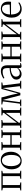

<svg xmlns="http://www.w3.org/2000/svg" viewBox="2170 -2739 580 4960"><g transform="rotate(-90 2460.0 -259.0)"><path d="M20.5 0V-23L86.5 -37V-474.5L21 -489.5V-512.5H528V-489.5L463 -474V-37L529 -23V0H321.5V-23L390.5 -37V-479H159V-37L228.5 -23V0Z M566 -253Q566 -318.5 586.2 -370Q606.5 -421.5 640.2 -456.8Q674 -492 715.8 -510.5Q757.5 -529 800.5 -529Q881.5 -529 929.8 -491.8Q978 -454.5 999 -394.2Q1020 -334 1020 -266Q1020 -200.5 1000 -148.8Q980 -97 946.5 -61.5Q913 -26 871.5 -7.5Q830 11 786.5 11Q726 11 683.8 -10.8Q641.5 -32.5 615.8 -69.8Q590 -107 578 -154.5Q566 -202 566 -253ZM793.5 -19Q838.5 -19 871 -46Q903.5 -73 920.8 -125.8Q938 -178.5 938 -256Q938 -300.5 930 -343.8Q922 -387 905 -422Q888 -457 860.8 -478Q833.5 -499 794.5 -499Q749 -499 716.2 -472.5Q683.5 -446 665.8 -393.5Q648 -341 648 -263Q648 -217.5 656.2 -174Q664.5 -130.5 681.8 -95.5Q699 -60.5 726.8 -39.8Q754.5 -19 793.5 -19Z M1059.5 0V-23L1126 -37V-474.5L1060 -489.5V-512.5H1270V-489.5L1198.5 -474.5V-281H1448.5V-474.5L1377 -489.5V-512.5H1586.5V-489.5L1521 -474.5V-37L1587.5 -23V0H1376.5V-23L1448.5 -37V-248H1198.5V-37L1270.5 -23V0Z M1631 0V-23L1697.5 -37V-474.5L1631.5 -489.5V-512.5H1840V-489.5L1769.5 -474.5V-112L1825.5 -189.5L2024.5 -449V-474.5L1958.5 -489.5V-512.5H2162V-489.5L2096.5 -474.5V-37L2162.5 -23V0H1954V-23L2024.5 -37V-400L1966.5 -320L1769.5 -63V-37L1833.5 -23V0Z M2195 0V-23L2262.5 -37L2320 -475L2241.5 -490V-512.5H2422L2495 -228.5L2526.5 -83L2564.5 -228.5L2642 -512.5H2809.5V-489.5L2733.5 -475L2787 -37L2852.5 -23V0H2649V-23L2714 -37L2681.5 -311L2665.5 -478.5L2620.5 -311.5L2540.5 -23.5H2478L2403.5 -311.5L2356.5 -478.5L2338.5 -311L2301.5 -37L2370 -23V0Z M3026 8Q2992 8 2959.2 -6.2Q2926.5 -20.5 2905 -50.2Q2883.5 -80 2883.5 -126.5Q2883.5 -173.5 2911.5 -206.2Q2939.5 -239 2984.5 -259.8Q3029.5 -280.5 3081.5 -290Q3133.5 -299.5 3181.5 -300V-349.5Q3181.5 -391 3174.8 -420.2Q3168 -449.5 3148.2 -465.2Q3128.5 -481 3089 -481Q3038.5 -481 2997.2 -467Q2956 -453 2925.5 -434.5L2910 -459.5Q2927.5 -473 2956.8 -488.5Q2986 -504 3023.8 -515.2Q3061.5 -526.5 3104.5 -526.5Q3161 -526.5 3193.8 -506.5Q3226.5 -486.5 3240.5 -447Q3254.5 -407.5 3254.5 -349V-28.5H3309.5V-8.5Q3298.5 -5 3286 -1.5Q3273.5 2 3259.5 4.2Q3245.5 6.5 3230 6.5Q3208 6.5 3196 -2.5Q3184 -11.5 3184 -34.5V-82.5Q3175 -67.5 3153.2 -46Q3131.5 -24.5 3099.5 -8.2Q3067.5 8 3026 8ZM3047.5 -37.5Q3088.5 -37.5 3120.8 -55.5Q3153 -73.5 3181.5 -103V-270.5Q3121 -270.5 3071 -255Q3021 -239.5 2991 -209.5Q2961 -179.5 2961 -136Q2961 -105 2973 -83Q2985 -61 3004.8 -49.2Q3024.5 -37.5 3047.5 -37.5Z M3344 0V-23L3410.5 -37V-474.5L3344.5 -489.5V-512.5H3554.5V-489.5L3483 -474.5V-281H3733V-474.5L3661.5 -489.5V-512.5H3871V-489.5L3805.5 -474.5V-37L3872 -23V0H3661V-23L3733 -37V-248H3483V-37L3555 -23V0Z M3915.5 0V-23L3982 -37V-474.5L3916 -489.5V-512.5H4124.5V-489.5L4054 -474.5V-112L4110 -189.5L4309 -449V-474.5L4243 -489.5V-512.5H4446.5V-489.5L4381 -474.5V-37L4447 -23V0H4238.5V-23L4309 -37V-400L4251 -320L4054 -63V-37L4118 -23V0Z M4710.5 11Q4639.5 11 4588.8 -21Q4538 -53 4511 -111.5Q4484 -170 4484 -249.5Q4484 -316 4503.5 -367.5Q4523 -419 4556 -454.8Q4589 -490.5 4629.8 -508.8Q4670.5 -527 4712.5 -527Q4797 -527 4847 -479.5Q4897 -432 4898 -341Q4898.5 -312 4897.2 -294.8Q4896 -277.5 4893 -264H4566Q4566 -220 4574.5 -177.8Q4583 -135.5 4601.5 -101.5Q4620 -67.5 4650 -47.2Q4680 -27 4723 -27Q4766 -27 4805.5 -42.5Q4845 -58 4867 -77L4878.5 -53.5Q4860.5 -35.5 4833.8 -21Q4807 -6.5 4775.2 2.2Q4743.5 11 4710.5 11ZM4567 -291 4819.5 -298Q4821.5 -309 4821.8 -320Q4822 -331 4822 -341Q4822 -414 4795.5 -455.5Q4769 -497 4710.5 -497Q4674 -497 4647 -480Q4620 -463 4602.5 -434Q4585 -405 4576.2 -368Q4567.5 -331 4567 -291Z"/></g></svg>

Font: Merriweather 120pt Light
Style: Regular
Weight: 300
Version: Version 2.100